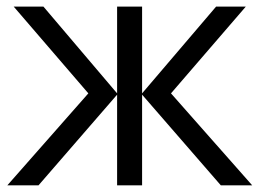

<svg xmlns="http://www.w3.org/2000/svg" viewBox="-20 -554 776 574"><path d="M330.1 -534.2H404.8V-274.9L626 -534.2H714.8L491.2 -274.9L733.9 0H640.1L404.8 -271V0H330.1V-271L95.2 0H2L244.1 -274.9L21 -534.2H109.9L330.1 -274.9Z"/></svg>

Font: f06252833
Style: Regular
Weight: 400
Foundry: Ascender Corporation
Version: Version 1.10